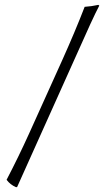

<svg xmlns="http://www.w3.org/2000/svg" viewBox="-20 -726 434 787"><path d="M50 41H45Q22 31 7 11Q56 -83 99 -178L234 -477Q288 -597 327 -698Q356 -700 383 -706L387 -703Q361 -654 289 -491Z"/></svg>

Font: Almendra
Style: Italic
Weight: 400
Italic angle: -12°
Designer: Ana Sanfelippo
Foundry: Ana Sanfelippo
Version: Version 1.004